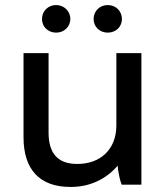

<svg xmlns="http://www.w3.org/2000/svg" viewBox="-20 -730 661 759"><path d="M406 -601C438 -601 462 -624 462 -655C462 -686 438 -710 406 -710C374 -710 350 -686 350 -655C350 -624 374 -601 406 -601ZM202 -601C233 -601 258 -624 258 -655C258 -686 233 -710 202 -710C170 -710 146 -686 146 -655C146 -624 170 -601 202 -601ZM258 9H261C336 9 401 -23 445 -75C447 -52 453 -19 461 0H539V-520H440V-234C440 -140 377 -82 287 -82H284C206 -82 172 -127 172 -206V-520H73V-187C73 -61 136 9 258 9Z"/></svg>

Font: Fixel Display Medium
Style: Regular
Weight: 500
Designer: AlfaBravo + MacPaw
Foundry: Kyrylo Tkachov, Marchela Mozhyna, Serhii Makarenko, Maria Weinstein, Zakhar Kryvoshyya
Version: Version 1.211